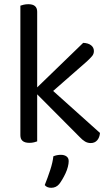

<svg xmlns="http://www.w3.org/2000/svg" viewBox="-20 -675 527 914"><path d="M157 -2Q152 0 142 2.5Q132 5 120 5Q77 5 77 -31V-648Q82 -650 92.5 -652.5Q103 -655 115 -655Q157 -655 157 -619V-259L376 -471Q400 -470 413.5 -459.5Q427 -449 427 -432Q427 -418 418 -407.5Q409 -397 394 -383L233 -242L456 -42Q454 -20 442.5 -7Q431 6 412 6Q397 6 384.5 -1.5Q372 -9 359 -23L157 -226ZM224 219Q203 219 193 206Q207 171 219 134.5Q231 98 234 69Q251 62 270 62Q286 62 296.5 69.5Q307 77 307 92Q307 104 303 119.5Q299 135 292 150Q285 165 277 178.5Q269 192 262 201Q247 219 224 219Z"/></svg>

Font: Baloo 2 Latin
Style: Regular
Weight: 400
Designer: Sarang Kulkarni and Ek Type
Foundry: Ek Type
Version: Version 1.001